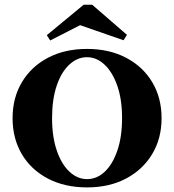

<svg xmlns="http://www.w3.org/2000/svg" viewBox="-20 -792 746 823"><path d="M353.2 11.3Q257.3 11.3 185.1 -26.6Q112.9 -64.5 73.4 -131.5Q33.9 -198.4 33.9 -285.5Q33.9 -372.6 73.8 -439.5Q113.7 -506.5 185.5 -544.4Q257.3 -582.3 353.2 -582.3Q448.4 -582.3 520.6 -544.4Q592.7 -506.5 632.7 -439.5Q672.6 -372.6 672.6 -285.5Q672.6 -198.4 632.3 -131.5Q591.9 -64.5 520.2 -26.6Q448.4 11.3 353.2 11.3ZM353.2 -24.2Q395.2 -24.2 429 -56Q462.9 -87.9 483.1 -146.8Q503.2 -205.6 503.2 -285.5Q503.2 -366.1 482.7 -424.6Q462.1 -483.1 428.2 -514.9Q394.4 -546.8 352.4 -546.8Q311.3 -546.8 277 -514.9Q242.7 -483.1 223 -424.6Q203.2 -366.1 203.2 -285.5Q203.2 -205.6 223.4 -146.8Q243.5 -87.9 277.8 -56Q312.1 -24.2 353.2 -24.2ZM195.2 -618.5 180.6 -641.1 338.7 -771.8H375L524.2 -642.7L509.7 -619.4L282.3 -698.4L368.5 -707.3Z"/></svg>

Font: Playfair 9pt Black
Style: Regular
Weight: 900
Designer: Claus Eggers Sørensen
Foundry: Claus Eggers Sørensen
Version: Version 2.203